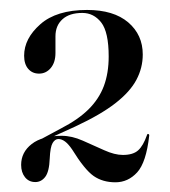

<svg xmlns="http://www.w3.org/2000/svg" viewBox="-20 -727 342 386"><path d="M59.5 -440 56.5 -444 103 -469Q137 -486.5 158 -507.2Q179 -528 188.8 -554Q198.5 -580 198.5 -613.5Q198.5 -662.5 183.5 -681.8Q168.5 -701 145.5 -701Q119.5 -701 105.5 -688.2Q91.5 -675.5 91.5 -654V-620.5Q91.5 -601.5 82 -590.2Q72.5 -579 58.5 -579Q45 -579 36.8 -588.5Q28.5 -598 28.5 -615Q28.5 -649.5 61 -678.2Q93.5 -707 155 -707Q208.5 -707 237.8 -682Q267 -657 267 -617.5Q267 -590.5 254.2 -566.5Q241.5 -542.5 212 -519.5Q182.5 -496.5 131 -472.5ZM22.5 -395.5Q22.5 -421 43.8 -437.5Q65 -454 104 -454Q124.5 -454 146.5 -444.2Q168.5 -434.5 189.5 -425Q210.5 -415.5 227 -415.5Q247.5 -415.5 257.8 -424.8Q268 -434 275.5 -455.5Q276 -457 276.5 -457.5Q277 -458 278 -457.5Q280 -457.5 280 -454.5Q274 -400.5 255.8 -380.5Q237.5 -360.5 212 -360.5Q186.5 -360.5 168.2 -373.2Q150 -386 125 -426.5Q117.5 -437.5 110.8 -442.5Q104 -447.5 97.5 -447.5Q90.5 -447.5 85.8 -439.5Q81 -431.5 80 -408.5Q79 -382 71 -371.5Q63 -361 51 -361Q38 -361 30.2 -370.8Q22.5 -380.5 22.5 -395.5Z"/></svg>

Font: Fraunces 96pt
Style: Regular
Weight: 400
Version: Version 1.000;[b76b70a41]